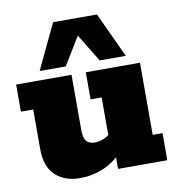

<svg xmlns="http://www.w3.org/2000/svg" viewBox="-74 -691 716 768"><g transform="rotate(-10 284.0 -306.5)"><path d="M191 10Q129 10 91 -25Q53 -60 53 -133V-293H3V-403H228V-178Q228 -146 239.5 -133Q251 -120 274 -120Q294 -120 314.5 -130Q335 -140 348 -157L331 -120V-293H286V-403H506V-110H546V0H346V-67L368 -68Q329 -27 284.5 -8.5Q240 10 191 10ZM105 -440 192 -623H370L455 -440H349L280 -553L211 -440Z"/></g></svg>

Font: Rokkitt SemiBold Black
Style: Regular
Weight: 900
Version: Version 3.103